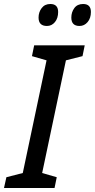

<svg xmlns="http://www.w3.org/2000/svg" viewBox="-61 -941 475 961"><path d="M-41 0 -29 -54 53 -75 172 -639 99 -660 110 -714H363L352 -660L269 -639L150 -75L223 -54L212 0ZM337 -811Q296 -811 296 -853Q296 -880 311 -900.5Q326 -921 355 -921Q394 -921 394 -881Q394 -850 377.5 -830.5Q361 -811 337 -811ZM174 -811Q132 -811 132 -853Q132 -880 147.5 -900.5Q163 -921 191 -921Q230 -921 230 -881Q230 -850 214 -830.5Q198 -811 174 -811Z"/></svg>

Font: Noto Sans Condensed Medium
Style: Italic
Weight: 500
Width: 3
Italic angle: -12°
Designer: Monotype Design Team
Foundry: Monotype Imaging Inc.
Version: Version 2.013; ttfautohint (v1.8.4.7-5d5b)